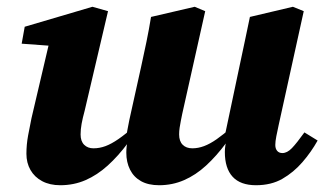

<svg xmlns="http://www.w3.org/2000/svg" viewBox="-20 -532 962 567"><path d="M158 15Q127 15 104.5 3Q82 -9 70 -30Q58 -51 58 -78Q58 -105 63 -132Q68 -159 73 -183L130 -426L181 -393L44 -403L53 -453L253 -512L299 -499L230 -205Q224 -183 221 -166.5Q218 -150 218 -135Q218 -115 228.5 -104.5Q239 -94 256 -94Q274 -94 291.5 -100.5Q309 -107 330 -121.5Q351 -136 377 -159L383 -110H358Q329 -71 298 -43Q267 -15 232.5 0Q198 15 158 15ZM450 15Q418 15 396.5 3Q375 -9 364 -31Q353 -53 353 -81Q353 -90 354 -99Q355 -108 357 -116H352Q353 -132 356 -147Q359 -162 362 -178L397 -336Q405 -372 412.5 -408.5Q420 -445 426 -482L555 -512L586 -499L518 -195Q516 -185 514 -175Q512 -165 510.5 -155Q509 -145 509 -135Q509 -115 519.5 -104.5Q530 -94 548 -94Q565 -94 582.5 -100.5Q600 -107 620 -121Q640 -135 664 -156L673 -110H648Q619 -71 588.5 -43Q558 -15 523.5 0Q489 15 450 15ZM736 15Q690 15 667 -10Q644 -35 644 -83Q644 -92 645.5 -102Q647 -112 649 -121L642 -122L687 -335Q695 -372 702.5 -408Q710 -444 718 -482L845 -512L877 -499L803 -163Q799 -145 796 -129.5Q793 -114 793 -104Q793 -93 798.5 -86.5Q804 -80 814 -80Q828 -80 842 -94.5Q856 -109 879 -141L918 -117Q899 -83 873 -53Q847 -23 814 -4Q781 15 736 15Z"/></svg>

Font: Source Serif 4
Style: Bold Italic
Weight: 700
Italic angle: -12°
Designer: Frank Grießhammer
Foundry: Adobe Systems Incorporated
Version: Version 4.004;hotconv 1.0.116;makeotfexe 2.5.65601